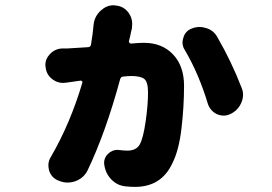

<svg xmlns="http://www.w3.org/2000/svg" viewBox="-20 -650 1040 734"><path d="M337.9 -556.6Q341.8 -588.9 366.2 -610.4Q387.7 -629.9 414.1 -629.9Q418 -629.9 422.9 -628.9Q454.1 -626 472.7 -599.6Q485.4 -581.1 485.4 -558.6Q485.4 -550.8 484.4 -542Q482.4 -536.1 481 -527.8Q479.5 -519.5 477.1 -509.3Q474.6 -499 472.7 -492.2Q472.7 -489.3 475.1 -486.3Q477.5 -483.4 480.5 -483.4Q510.7 -486.3 530.3 -486.3Q599.6 -486.3 641.6 -441.9Q683.6 -397.5 683.6 -322.3Q683.6 -243.2 673.8 -159.2Q664.1 -75.2 638.7 -25.4Q596.7 64.5 496.1 64.5Q479.5 64.5 460.9 62.5Q428.7 59.6 406.2 36.6Q383.8 13.7 378.9 -18.6Q377.9 -23.4 377.9 -27.3Q377.9 -46.9 392.6 -61.5Q408.2 -77.1 429.7 -77.1Q433.6 -77.1 437.5 -76.2Q456.1 -74.2 466.8 -74.2Q500 -74.2 513.7 -96.7Q527.3 -120.1 536.6 -184.6Q545.9 -249 545.9 -295.9Q545.9 -336.9 531.7 -348.1Q517.6 -359.4 481.4 -359.4Q471.7 -359.4 452.1 -357.4Q442.4 -357.4 439.5 -347.7Q383.8 -142.6 314.5 2Q299.8 31.2 267.6 43Q252.9 47.9 237.3 47.9Q221.7 47.9 205.1 41Q177.7 31.2 168 2.9Q165 -7.8 165 -18.6Q165 -35.2 174.8 -50.8Q249 -178.7 294.9 -334Q295.9 -336.9 293.9 -339.4Q292 -341.8 288.1 -341.8Q261.7 -337.9 240.2 -335Q237.3 -335 233.4 -334Q227.5 -333 220.7 -333Q199.2 -333 180.7 -346.7Q157.2 -364.3 154.3 -393.6Q153.3 -397.5 153.3 -401.4Q153.3 -424.8 170.9 -443.4Q190.4 -463.9 218.8 -464.8Q227.5 -464.8 238.3 -464.8Q275.4 -466.8 317.4 -469.7Q327.1 -470.7 328.1 -480.5Q335 -521.5 337.9 -556.6ZM687.5 -457Q677.7 -471.7 677.7 -487.3Q677.7 -496.1 680.7 -504.9Q687.5 -530.3 710.9 -540Q726.6 -546.9 743.2 -546.9Q754.9 -546.9 766.6 -543Q795.9 -535.2 810.5 -508.8Q865.2 -414.1 903.3 -315.4Q909.2 -301.8 909.2 -288.1Q909.2 -272.5 902.3 -256.8Q889.6 -227.5 860.4 -213.9Q847.7 -208 835 -208Q822.3 -208 808.6 -213.9Q783.2 -226.6 774.4 -253.9Q740.2 -367.2 687.5 -457Z"/></svg>

Font: Gen Jyuu GothicX Heavy
Style: Bold
Weight: 900
Designer: [Source Han Sans]
Ryoko NISHIZUKA  (kana & ideographs); Paul D. Hunt (Latin, Greek & Cyrillic); Wenlong ZHANG  (bopomofo
Version: Version 1.002.20150607